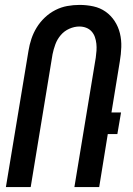

<svg xmlns="http://www.w3.org/2000/svg" viewBox="-20 -762 540 782"><path d="M4 0 96 -555Q100 -580 108 -604Q116 -628 129.5 -650Q143 -672 162.5 -690.5Q182 -709 205.5 -721Q229 -733 254 -737.5Q279 -742 304 -742Q333 -742 360.5 -736Q388 -730 410 -714.5Q432 -699 447 -676Q462 -653 468.5 -626Q475 -599 474 -570Q473 -541 468 -512L434 -304H473L458 -216H419L384 0H283L370 -527Q372 -541 373 -555.5Q374 -570 372.5 -584Q371 -598 366.5 -611Q362 -624 353 -634Q344 -644 331 -649Q318 -654 303 -654Q283 -654 262.5 -645Q242 -636 227.5 -619Q213 -602 205.5 -581.5Q198 -561 194 -541L105 0Z"/></svg>

Font: Iosevka Semibold Oblique
Style: Regular
Weight: 600
Italic angle: -9°
Monospace: yes
Designer: Belleve Invis
Foundry: Belleve Invis
Version: Version 32.5.0; ttfautohint (v1.8.4)